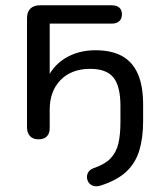

<svg xmlns="http://www.w3.org/2000/svg" viewBox="-20 -506 592 707"><path d="M351.5 177Q336 182 324.8 178.8Q313.5 175.5 307.2 167Q301 158.5 300.2 148Q299.5 137.5 305.2 128Q311 118.5 324 113.5Q365.5 99.5 386.8 77.5Q408 55.5 415.8 22.8Q423.5 -10 423.5 -56.5V-116Q423.5 -188 398 -220.2Q372.5 -252.5 312 -252.5Q243.5 -252.5 203.2 -211.5Q163 -170.5 163 -102V-34Q163 -15 152.8 -4Q142.5 7 121.5 7Q101.5 7 90.5 -4.8Q79.5 -16.5 79.5 -38V-439Q79.5 -462 91.8 -474.2Q104 -486.5 127 -486.5H391Q409.5 -486.5 419.2 -478Q429 -469.5 429 -453Q429 -437 419.2 -428Q409.5 -419 391 -419H163V-203H148.5Q168.5 -259 217.5 -290Q266.5 -321 331 -321Q390 -321 429 -299.8Q468 -278.5 487.5 -234.2Q507 -190 507 -121V-59Q507 1 493.2 47.2Q479.5 93.5 445.8 125.5Q412 157.5 351.5 177Z"/></svg>

Font: Nunito ExtraLight
Style: Regular
Weight: 200
Designer: Vernon Adams
Foundry: Vernon Adams
Version: Version 3.602;April 4, 2023;FontCreator 14.0.0.2856 64-bit